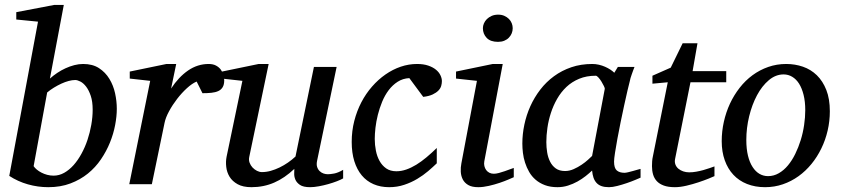

<svg xmlns="http://www.w3.org/2000/svg" viewBox="-20 -757 3461 789"><path d="M360.8 -306.2Q360.8 -339.8 353 -363Q345.2 -386.2 334 -400.9Q322.8 -415.5 310.3 -421.9Q297.9 -428.2 289.1 -428.2Q276.9 -428.2 262.2 -424.3Q247.6 -420.4 232.2 -413.3Q216.8 -406.2 201.7 -397Q186.5 -387.7 173.8 -377L118.2 -74.2Q123 -66.9 131.3 -60.1Q139.6 -53.2 150.4 -47.6Q161.1 -42 173.8 -38.6Q186.5 -35.2 200.2 -35.2Q223.1 -35.2 243.9 -46.9Q264.6 -58.6 282.5 -78.6Q300.3 -98.6 314.9 -125.5Q329.6 -152.3 339.6 -182.4Q349.6 -212.4 355.2 -244.4Q360.8 -276.4 360.8 -306.2ZM460 -310.1Q460 -278.8 453.1 -242.9Q446.3 -207 431.9 -171.4Q417.5 -135.7 395 -102.5Q372.6 -69.3 341.3 -43.9Q310.1 -18.6 269.5 -3.2Q229 12.2 178.2 12.2Q135.7 12.2 94.5 0.5Q53.2 -11.2 18.1 -34.2L136.2 -668L46.9 -676.8V-707L203.1 -736.8H242.2L185.1 -434.1Q198.7 -446.3 215.1 -457.3Q231.4 -468.3 249 -476.3Q266.6 -484.4 285.2 -489.3Q303.7 -494.1 321.8 -494.1Q360.4 -494.1 386.7 -477.1Q413.1 -460 429.4 -433.1Q445.8 -406.2 452.9 -373.8Q460 -341.3 460 -310.1Z M901.4 -426.8Q901.4 -409.2 895 -398.7Q888.7 -388.2 877 -382.8Q865.2 -377.4 848.9 -375.7Q832.5 -374 812 -374L788.1 -421.9Q769.5 -414.1 748.3 -394.8Q727.1 -375.5 708 -350.8Q689 -326.2 674.8 -300Q660.6 -273.9 656.2 -252L604 0H511.2L597.2 -424.8L513.2 -434.1V-462.9L664.1 -494.1H704.1L683.1 -393.1Q713.9 -440.4 752.9 -467.3Q792 -494.1 837.4 -494.1Q855.5 -494.1 867.7 -487.5Q879.9 -481 887.5 -470.7Q895 -460.4 898.2 -448.7Q901.4 -437 901.4 -426.8Z M1390.1 -23.9Q1380.9 -18.6 1364.5 -12.2Q1348.1 -5.9 1329.1 -0.5Q1310.1 4.9 1290.3 8.5Q1270.5 12.2 1254.4 12.2Q1226.1 12.2 1212.4 2.7Q1198.7 -6.8 1193.6 -19.3Q1188.5 -31.7 1189 -44.4Q1189.5 -57.1 1189.5 -63Q1149.9 -25.4 1106.7 -6.6Q1063.5 12.2 1013.2 12.2Q978.5 12.2 956.5 0Q934.6 -12.2 923.3 -30.8Q912.1 -49.3 909.7 -71.3Q907.2 -93.3 911.1 -112.8L976.1 -424.8L892.1 -434.1V-462.9L1043 -494.1H1084L1004.4 -112.8Q1001.5 -100.1 1005.6 -88.6Q1009.8 -77.1 1017.8 -68.6Q1025.9 -60.1 1036.1 -54.9Q1046.4 -49.8 1056.2 -49.8Q1074.2 -49.8 1092.5 -54.9Q1110.8 -60.1 1128.9 -68.8Q1147 -77.6 1163.6 -89.1Q1180.2 -100.6 1194.3 -113.8L1270 -481.9H1363.3L1283.2 -97.2Q1279.8 -81.5 1283.2 -71Q1286.6 -60.5 1293.7 -53.7Q1300.8 -46.9 1309.8 -43.9Q1318.8 -41 1327.1 -41Q1336.9 -41 1353 -43.9Q1369.1 -46.9 1390.1 -59.1Z M1795.9 -423.8Q1795.9 -414.1 1793 -403.8Q1790 -393.6 1781.5 -384.8Q1772.9 -376 1758.1 -368.9Q1743.2 -361.8 1719.2 -358.9L1662.1 -436Q1635.3 -434.6 1614.3 -421.1Q1593.3 -407.7 1577.4 -386.7Q1561.5 -365.7 1550.5 -339.1Q1539.6 -312.5 1532.7 -285.2Q1525.9 -257.8 1522.9 -231.9Q1520 -206.1 1520 -186Q1520 -161.6 1524.7 -137.9Q1529.3 -114.3 1539.8 -95.5Q1550.3 -76.7 1567.1 -64.9Q1584 -53.2 1608.9 -53.2Q1628.9 -53.2 1649.4 -60.3Q1669.9 -67.4 1690.7 -80.1Q1711.4 -92.8 1732.4 -110.4Q1753.4 -127.9 1774.9 -148.9V-85.9Q1759.3 -70.8 1739.3 -53.7Q1719.2 -36.6 1694.8 -22Q1670.4 -7.3 1641.4 2.4Q1612.3 12.2 1579.1 12.2Q1543.5 12.2 1514.9 -0.2Q1486.3 -12.7 1466.6 -36.4Q1446.8 -60.1 1436 -94.7Q1425.3 -129.4 1425.3 -173.8Q1425.3 -218.8 1435.8 -259.8Q1446.3 -300.8 1464.8 -336.4Q1483.4 -372.1 1508.8 -401.1Q1534.2 -430.2 1564 -450.9Q1593.8 -471.7 1626.7 -482.9Q1659.7 -494.1 1693.8 -494.1Q1720.7 -494.1 1740.2 -487.3Q1759.8 -480.5 1772 -470.2Q1784.2 -460 1790 -447.5Q1795.9 -435.1 1795.9 -423.8Z M2091.3 -28.8Q2085.4 -26.4 2069.8 -19.5Q2054.2 -12.7 2033.2 -5.6Q2012.2 1.5 1989 6.8Q1965.8 12.2 1945.3 12.2Q1919.4 12.2 1904.3 3.4Q1889.2 -5.4 1881.8 -19.5Q1874.5 -33.7 1873.5 -51.3Q1872.6 -68.8 1876 -85.9L1939.9 -424.8L1854 -434.1V-462.9L2004.9 -494.1H2045.9L1970.2 -94.2Q1968.3 -84 1970.5 -74.7Q1972.7 -65.4 1977.8 -58.3Q1982.9 -51.3 1991 -47.1Q1999 -43 2009.3 -43Q2018.1 -43 2030 -46.1Q2042 -49.3 2054 -53.5Q2065.9 -57.6 2076.2 -61.5Q2086.4 -65.4 2091.3 -66.9ZM2086.9 -641.1Q2086.9 -629.9 2082.8 -619.9Q2078.6 -609.9 2071 -602.1Q2063.5 -594.2 2052.2 -589.6Q2041 -585 2026.4 -585Q1995.6 -585 1980 -601.3Q1964.4 -617.7 1964.4 -641.1Q1964.4 -650.9 1968.5 -660.6Q1972.7 -670.4 1980.7 -678.5Q1988.8 -686.5 2000.5 -691.7Q2012.2 -696.8 2027.3 -696.8Q2041.5 -696.8 2052.5 -691.9Q2063.5 -687 2071.3 -679.2Q2079.1 -671.4 2083 -661.4Q2086.9 -651.4 2086.9 -641.1Z M2465.3 -392.1Q2465.8 -394.5 2461.7 -403.3Q2457.5 -412.1 2451.7 -421.6Q2445.8 -431.2 2439.2 -438.5Q2432.6 -445.8 2428.2 -445.8Q2390.1 -445.8 2360.1 -433.3Q2330.1 -420.9 2307.6 -399.7Q2285.2 -378.4 2269.3 -350.6Q2253.4 -322.8 2243.7 -292.5Q2233.9 -262.2 2229.5 -231.4Q2225.1 -200.7 2225.1 -172.9Q2225.1 -151.9 2228.5 -130.9Q2231.9 -109.9 2240.5 -92.8Q2249 -75.7 2263.9 -64.9Q2278.8 -54.2 2302.2 -54.2Q2319.8 -54.2 2337.4 -62Q2355 -69.8 2370.1 -80.1Q2385.3 -90.3 2396.5 -100.6Q2407.7 -110.8 2413.1 -116.2ZM2612.3 -26.9Q2606.4 -24.4 2590.8 -17.8Q2575.2 -11.2 2555.9 -4.6Q2536.6 2 2516.8 7.1Q2497.1 12.2 2482.4 12.2Q2464.4 12.2 2451.9 7.8Q2439.5 3.4 2431.4 -5.4Q2423.3 -14.2 2418.9 -26.9Q2414.6 -39.6 2413.1 -56.2Q2401.9 -45.4 2386.7 -33.4Q2371.6 -21.5 2353.3 -11.2Q2335 -1 2314.2 5.6Q2293.5 12.2 2271 12.2Q2241.7 12.2 2219.5 3.9Q2197.3 -4.4 2181.2 -18.3Q2165 -32.2 2154.5 -50.5Q2144 -68.8 2137.7 -88.6Q2131.3 -108.4 2128.9 -128.7Q2126.5 -148.9 2126.5 -167Q2126.5 -205.6 2134.8 -244.9Q2143.1 -284.2 2159.4 -320.6Q2175.8 -356.9 2200.2 -388.7Q2224.6 -420.4 2256.6 -443.8Q2288.6 -467.3 2327.9 -480.7Q2367.2 -494.1 2414.1 -494.1Q2427.7 -494.1 2441.2 -491Q2454.6 -487.8 2466.3 -482.7Q2478 -477.5 2487.8 -471.2Q2497.6 -464.8 2504.4 -458L2519 -481.9H2587.4Q2585 -476.1 2582 -468Q2579.1 -460 2576.2 -451.7Q2573.2 -443.4 2571 -436Q2568.8 -428.7 2568.4 -424.8Q2564.9 -411.6 2558.6 -385Q2552.2 -358.4 2545.2 -325.2Q2538.1 -292 2530.5 -255.6Q2522.9 -219.2 2517.1 -186.8Q2511.2 -154.3 2507.3 -129.2Q2503.4 -104 2503.4 -92.8Q2503.4 -66.4 2514.6 -56.6Q2525.9 -46.9 2546.4 -46.9Q2551.3 -46.9 2560.8 -49.1Q2570.3 -51.3 2580.6 -54.2Q2590.8 -57.1 2599.6 -59.6Q2608.4 -62 2612.3 -63Z M2817.4 -418.9 2754.4 -105Q2751.5 -91.8 2755.4 -81.3Q2759.3 -70.8 2767.8 -63.7Q2776.4 -56.6 2787.8 -52.7Q2799.3 -48.8 2812 -48.8Q2826.2 -48.8 2841.3 -51.5Q2856.4 -54.2 2870.4 -58.1Q2884.3 -62 2896.2 -66.2Q2908.2 -70.3 2916 -73.2V-33.2Q2909.7 -30.3 2891.6 -22.9Q2873.5 -15.6 2850.1 -7.8Q2826.7 0 2800.8 6.1Q2774.9 12.2 2753.4 12.2Q2726.1 12.2 2708 5.6Q2689.9 -1 2679.2 -12.5Q2668.5 -23.9 2663.8 -39.8Q2659.2 -55.7 2659.2 -74.2Q2659.2 -84 2659.9 -94.2Q2660.6 -104.5 2663.1 -115.2L2724.1 -418.9L2661.1 -413.1V-445.8L2736.3 -479L2785.2 -579.1H2846.2L2826.2 -464.8H2964.4V-418.9Z M3289.1 -304.2Q3289.1 -339.8 3282.2 -367.2Q3275.4 -394.5 3263.7 -413.1Q3252 -431.6 3235.6 -441.4Q3219.2 -451.2 3200.2 -451.2Q3167.5 -451.2 3139.4 -427.5Q3111.3 -403.8 3090.8 -365.5Q3070.3 -327.1 3058.6 -279.1Q3046.9 -231 3046.9 -182.1Q3046.9 -145 3053.7 -117.2Q3060.5 -89.4 3072.8 -70.6Q3085 -51.8 3101.1 -42.5Q3117.2 -33.2 3136.2 -33.2Q3159.7 -33.2 3180.4 -45.2Q3201.2 -57.1 3218 -77.4Q3234.9 -97.7 3248 -124.5Q3261.2 -151.4 3270.5 -181.4Q3279.8 -211.4 3284.4 -243.2Q3289.1 -274.9 3289.1 -304.2ZM3390.1 -299.8Q3390.1 -259.3 3381.1 -220.5Q3372.1 -181.6 3355.2 -147Q3338.4 -112.3 3314.7 -83.3Q3291 -54.2 3261.5 -33Q3231.9 -11.7 3197.3 0.2Q3162.6 12.2 3124 12.2Q3083 12.2 3049.8 -1Q3016.6 -14.2 2993.7 -38.8Q2970.7 -63.5 2958.3 -98.4Q2945.8 -133.3 2945.8 -176.8Q2945.8 -217.3 2954.6 -256.6Q2963.4 -295.9 2979.7 -331.1Q2996.1 -366.2 3019.5 -396.2Q3043 -426.3 3072.5 -448Q3102.1 -469.7 3137 -481.9Q3171.9 -494.1 3210.9 -494.1Q3247.1 -494.1 3279.5 -482.9Q3312 -471.7 3336.7 -447.8Q3361.3 -423.8 3375.7 -387.2Q3390.1 -350.6 3390.1 -299.8Z"/></svg>

Font: Charis SIL Am
Style: Italic
Weight: 400
Italic angle: -11°
Foundry: SIL International
Version: Version 5.000